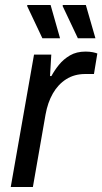

<svg xmlns="http://www.w3.org/2000/svg" viewBox="-20 -743 407 763"><path d="M22.7 0 115.2 -526H183.8L178.8 -440.7H184.3Q196.5 -463.4 214.4 -485.6Q232.4 -507.8 258.2 -522.9Q284.1 -538 319.8 -538Q336 -538 348.6 -535.5Q361.2 -532.9 366.8 -530.4L353.4 -448.9H319Q275.6 -448.9 243.2 -428.3Q210.8 -407.7 190.1 -371.6Q169.4 -335.5 160.9 -287.3L110.7 0ZM289.4 -591 228.4 -720 230.4 -723H321.2L359.2 -591ZM148.4 -591 87.4 -720 89.4 -723H181.1L218.6 -591Z"/></svg>

Font: Archivo Variable SemiBold
Style: Italic
Weight: 600
Italic angle: -10°
Designer: Hector Gatti
Foundry: Omnibus-Type
Version: Version 2.001